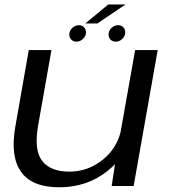

<svg xmlns="http://www.w3.org/2000/svg" viewBox="-20 -808 738 834"><path d="M465 0 479.5 -94.5Q465 -80 447 -65.5Q359 5.5 237 5.5Q119 5.5 71.5 -61.5Q24 -128.5 46.5 -257.5L105 -590.5H203.5L145.5 -262.5Q127 -156 163 -109.2Q199 -62.5 281 -62.5Q363.5 -62.5 428 -115.5Q486.5 -163.5 504 -235.5L567 -590.5H665L560.5 0ZM482.5 -627Q469 -627 460.2 -635.8Q451.5 -644.5 451.5 -658Q451.5 -674.5 464.2 -686.5Q477 -698.5 493 -698.5Q507 -698.5 515.5 -689.8Q524 -681 524 -667.5Q524 -651 511.2 -639Q498.5 -627 482.5 -627ZM312 -627Q298.5 -627 289.8 -635.8Q281 -644.5 281 -658Q281 -674.5 293.8 -686.5Q306.5 -698.5 322.5 -698.5Q336 -698.5 344.8 -689.8Q353.5 -681 353.5 -667.5Q353.5 -651 340.8 -639Q328 -627 312 -627ZM350.5 -706 450 -788.5H525L403 -706Z"/></svg>

Font: Anybody ExtraExpanded Regular
Style: Italic
Weight: 400
Width: 8
Italic angle: -10°
Designer: Tyler Finck
Foundry: Etcetera Type Company
Version: Version 1.010; ttfautohint (v1.8.3) -l 8 -r 50 -G 200 -x 14 